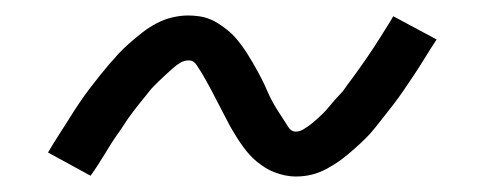

<svg xmlns="http://www.w3.org/2000/svg" viewBox="-20 -418 640 248"><path d="M362 -190Q355 -190 348 -191.5Q341 -193 334.5 -195.5Q328 -198 322.5 -201.5Q317 -205 312 -209Q307 -213 302.5 -218Q298 -223 294 -228.5Q290 -234 286.5 -239.5Q283 -245 279.5 -251Q276 -257 273 -263Q270 -269 267 -274.5Q264 -280 260.5 -287Q257 -294 253.5 -300.5Q250 -307 247 -312.5Q244 -318 241 -323Q238 -328 234 -334Q230 -340 224 -340Q218 -340 213 -337Q208 -334 204 -330.5Q200 -327 193.5 -321Q187 -315 184 -312Q181 -309 178 -306Q175 -303 172 -299Q169 -295 166 -291.5Q163 -288 159.5 -283.5Q156 -279 152.5 -274.5Q149 -270 145.5 -265Q142 -260 138.5 -254.5Q135 -249 131 -243.5Q127 -238 123 -231.5Q119 -225 115 -218.5Q111 -212 106.5 -205Q102 -198 97 -191L42 -221Q49 -233 56.5 -244.5Q64 -256 70.5 -266.5Q77 -277 83.5 -286.5Q90 -296 96.5 -304.5Q103 -313 109 -320.5Q115 -328 121 -335Q127 -342 133 -348.5Q139 -355 147.5 -362.5Q156 -370 164.5 -376.5Q173 -383 182.5 -388Q192 -393 202.5 -395.5Q213 -398 223 -398Q230 -398 237 -397Q244 -396 250.5 -393.5Q257 -391 263 -387Q269 -383 274 -379Q279 -375 283.5 -370Q288 -365 292 -359.5Q296 -354 299.5 -348.5Q303 -343 306.5 -337Q310 -331 313 -325.5Q316 -320 319 -314Q322 -308 325 -301Q328 -294 331.5 -287.5Q335 -281 338.5 -275.5Q342 -270 345 -265.5Q348 -261 352 -254.5Q356 -248 362 -248Q367 -248 372 -251Q377 -254 381.5 -257.5Q386 -261 392.5 -267Q399 -273 401.5 -276Q404 -279 407 -282.5Q410 -286 413 -289.5Q416 -293 419.5 -296.5Q423 -300 426 -304.5Q429 -309 432.5 -313.5Q436 -318 439.5 -323Q443 -328 447 -333.5Q451 -339 455 -345Q459 -351 463 -357Q467 -363 471 -369.5Q475 -376 479.5 -383Q484 -390 488 -397L544 -367Q536 -355 529 -343.5Q522 -332 515 -321.5Q508 -311 501.5 -301.5Q495 -292 488.5 -283.5Q482 -275 476 -267.5Q470 -260 464.5 -253Q459 -246 453 -240Q447 -234 438 -226Q429 -218 421 -212Q413 -206 403 -200.5Q393 -195 383 -192.5Q373 -190 362 -190Z"/></svg>

Font: Iosevka Curly Light Extended
Style: Italic
Weight: 300
Width: 7
Italic angle: -9°
Monospace: yes
Designer: Belleve Invis
Foundry: Belleve Invis
Version: Version 11.1.0; ttfautohint (v1.8.3)